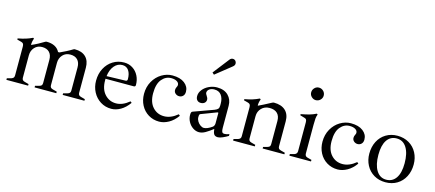

<svg xmlns="http://www.w3.org/2000/svg" viewBox="-53 -1249 4024 1776"><g transform="rotate(15 1959.0 -361.0)"><path d="M781 -15V0H573V-15L613 -26Q628 -30 634 -38Q640 -46 640 -60V-281Q640 -328 615.5 -353.5Q591 -379 546 -379Q501 -379 473 -348.5Q445 -318 445 -273V-59Q445 -45 451 -37.5Q457 -30 471 -26L512 -15V0H304V-15L344 -26Q359 -30 364.5 -38Q370 -46 370 -60V-281Q370 -328 345.5 -353.5Q321 -379 276 -379Q232 -379 204 -348.5Q176 -318 176 -273V-59Q176 -45 182 -37.5Q188 -30 202 -26L242 -15V0H34V-15L75 -26Q89 -31 95 -38.5Q101 -46 101 -60V-335Q101 -354 95.5 -362.5Q90 -371 76 -375L35 -386V-397Q78 -405 110 -415Q142 -425 173 -440L182 -434Q170 -405 170 -372H174Q200 -383 233 -400.5Q266 -418 288 -432Q296 -437 304 -437Q349 -437 381 -420.5Q413 -404 429 -372H443Q470 -384 503 -401Q536 -418 558 -432Q566 -437 573 -437Q641 -437 678 -401Q715 -365 715 -298V-59Q715 -45 721 -37.5Q727 -30 741 -26Z M1208 -94Q1172 -43 1127.5 -17.5Q1083 8 1039 8Q981 8 935 -21Q889 -50 863 -99Q837 -148 837 -208Q837 -274 864.5 -326Q892 -378 939.5 -407.5Q987 -437 1046 -437Q1092 -437 1128 -414Q1164 -391 1184 -351.5Q1204 -312 1204 -264Q1204 -247 1187 -247H917V-231Q917 -147 960.5 -99.5Q1004 -52 1069 -52Q1131 -52 1195 -105ZM920 -273 1100 -278Q1118 -278 1118 -297Q1118 -348 1097 -379Q1076 -410 1036 -410Q991 -410 959.5 -373Q928 -336 920 -273Z M1297 -205Q1297 -272 1327 -325Q1357 -378 1406 -407.5Q1455 -437 1509 -437Q1583 -437 1625 -404.5Q1667 -372 1667 -323Q1667 -296 1652 -281.5Q1637 -267 1616 -267Q1596 -267 1580.5 -280Q1565 -293 1565 -314Q1565 -328 1572 -342Q1573 -344 1576 -350.5Q1579 -357 1579 -364Q1579 -385 1558 -397.5Q1537 -410 1504 -410Q1451 -410 1414 -365.5Q1377 -321 1377 -231Q1377 -146 1420 -99Q1463 -52 1528 -52Q1593 -52 1657 -105L1670 -94Q1634 -43 1588 -17.5Q1542 8 1497 8Q1440 8 1394 -20Q1348 -48 1322.5 -96.5Q1297 -145 1297 -205Z M2157 -49V-32Q2135 -18 2106.5 -5.5Q2078 7 2060 7Q2032 7 2021.5 -10.5Q2011 -28 2009 -59Q1971 -29 1939.5 -11Q1908 7 1879 7Q1848 7 1820 -12Q1792 -31 1775.5 -62Q1759 -93 1759 -127Q1759 -143 1762 -150.5Q1765 -158 1773 -161L1966 -231Q1989 -240 1997.5 -250.5Q2006 -261 2006 -281V-302Q2006 -350 1983.5 -381Q1961 -412 1917 -412Q1888 -412 1869 -398.5Q1850 -385 1850 -363Q1850 -354 1860 -340Q1875 -319 1875 -303Q1875 -283 1861 -271Q1847 -259 1825 -259Q1803 -259 1790 -273Q1777 -287 1777 -312Q1777 -345 1800 -374Q1823 -403 1860 -420Q1897 -437 1936 -437Q2005 -437 2043.5 -398.5Q2082 -360 2082 -300V-89Q2082 -64 2087.5 -51.5Q2093 -39 2111 -39Q2132 -39 2157 -49ZM2007 -210Q2007 -213 2004.5 -214.5Q2002 -216 1999 -215L1849 -158Q1843 -156 1840.5 -149Q1838 -142 1838 -126Q1838 -106 1849.5 -87Q1861 -68 1878.5 -55.5Q1896 -43 1912 -43Q1944 -43 1991 -76Q2007 -89 2007 -113ZM1858 -559 1979 -715Q1991 -730 2008 -730Q2023 -730 2033 -719.5Q2043 -709 2043 -694Q2043 -683 2038 -675.5Q2033 -668 2024 -661L1876 -543Z M2696 -15V0H2488V-15L2528 -26Q2543 -30 2548.5 -38Q2554 -46 2554 -60V-281Q2554 -329 2528 -354Q2502 -379 2454 -379Q2407 -379 2377 -348Q2347 -317 2347 -272V-59Q2347 -45 2353 -37.5Q2359 -30 2373 -26L2413 -15V0H2205V-15L2246 -26Q2260 -31 2266 -38.5Q2272 -46 2272 -60V-335Q2272 -354 2266.5 -362.5Q2261 -371 2247 -375L2206 -386V-397Q2249 -405 2281 -415Q2313 -425 2344 -440L2353 -434Q2341 -405 2341 -372H2345Q2379 -387 2463 -432Q2473 -437 2480 -437Q2551 -437 2590 -401Q2629 -365 2629 -298V-59Q2629 -45 2635 -37.5Q2641 -30 2655 -26Z M2744 -15 2785 -26Q2811 -35 2811 -60V-336Q2811 -355 2805.5 -363.5Q2800 -372 2786 -375L2745 -387V-398Q2792 -407 2824.5 -416Q2857 -425 2889 -441L2898 -435Q2890 -416 2888 -394Q2886 -372 2886 -334V-59Q2886 -32 2910 -26L2951 -15V0H2744ZM2787 -618Q2787 -643 2804.5 -661Q2822 -679 2846 -679Q2871 -679 2889 -661.5Q2907 -644 2907 -618Q2907 -594 2889 -576.5Q2871 -559 2846 -559Q2823 -559 2805 -576.5Q2787 -594 2787 -618Z M3006 -205Q3006 -272 3036 -325Q3066 -378 3115 -407.5Q3164 -437 3218 -437Q3292 -437 3334 -404.5Q3376 -372 3376 -323Q3376 -296 3361 -281.5Q3346 -267 3325 -267Q3305 -267 3289.5 -280Q3274 -293 3274 -314Q3274 -328 3281 -342Q3282 -344 3285 -350.5Q3288 -357 3288 -364Q3288 -385 3267 -397.5Q3246 -410 3213 -410Q3160 -410 3123 -365.5Q3086 -321 3086 -231Q3086 -146 3129 -99Q3172 -52 3237 -52Q3302 -52 3366 -105L3379 -94Q3343 -43 3297 -17.5Q3251 8 3206 8Q3149 8 3103 -20Q3057 -48 3031.5 -96.5Q3006 -145 3006 -205Z M3453 -210Q3453 -276 3479.5 -327.5Q3506 -379 3554 -408Q3602 -437 3664 -437Q3726 -437 3774.5 -408.5Q3823 -380 3849.5 -330Q3876 -280 3876 -218Q3876 -153 3849.5 -101.5Q3823 -50 3775 -21Q3727 8 3664 8Q3602 8 3554 -20.5Q3506 -49 3479.5 -99Q3453 -149 3453 -210ZM3792 -207Q3792 -303 3758 -357Q3724 -411 3663 -411Q3603 -411 3570 -362Q3537 -313 3537 -221Q3537 -126 3571 -71.5Q3605 -17 3665 -17Q3725 -17 3758.5 -66Q3792 -115 3792 -207Z"/></g></svg>

Font: Ibarra Real Nova
Style: Regular
Weight: 400
Designer: Jose Maria Ribagorda & Octavio Pardo
Foundry: Jose Maria Ribagorda
Version: Version 1.014